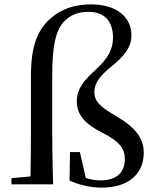

<svg xmlns="http://www.w3.org/2000/svg" viewBox="-20 -840 708 875"><path d="M118 0H222C220 -76 218 -154 218 -230V-493C218 -631 233 -696 269 -739C299 -772 336 -786 384 -786C462 -786 495 -736 495 -669C495 -611 468 -571 419 -525C367 -478 330 -438 330 -378C330 -309 378 -270 447 -235C527 -194 549 -161 549 -115C549 -58 515 -18 439 -18C413 -18 392 -22 371 -29L344 -147H299L297 -17C344 4 393 15 444 15C567 15 635 -49 635 -143C635 -208 602 -257 504 -314C436 -354 410 -378 410 -421C410 -460 435 -494 484 -534C544 -582 579 -623 579 -679C579 -760 514 -820 395 -820C325 -820 261 -802 208 -754C151 -702 121 -631 121 -493V-230C121 -166 120 -101 119 -36L32 -28V0Z"/></svg>

Font: Noto Serif CJK SC Medium
Style: Regular
Weight: 500
Designer: Ryoko NISHIZUKA 西塚涼子 (kana & ideographs); Frank Grießhammer (Latin, Greek & Cyrillic); Wenlong ZHANG 张文龙 (bopomofo); San
Foundry: Adobe
Version: Version 2.001;hotconv 1.1.0;makeotfexe 2.6.0